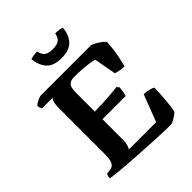

<svg xmlns="http://www.w3.org/2000/svg" viewBox="-249 -1057 1199 1199"><g transform="rotate(-45 351.0 -457.0)"><path d="M556 0Q535.5 0 496.2 -1.2Q457 -2.5 407 -5Q357 -7.5 303.8 -10.8Q250.5 -14 200.2 -17.5Q150 -21 110.2 -25Q70.5 -29 48.5 -33Q48.5 -43 51.5 -52.5Q54.5 -62 57.5 -66L86.5 -69.5Q104 -72 114 -81.8Q124 -91.5 128.8 -112.2Q133.5 -133 133.5 -167.5V-564.5Q133.5 -595 137.2 -611.2Q141 -627.5 145.8 -634.2Q150.5 -641 151 -641.5H59.5Q56 -646 52.5 -654.5Q49 -663 48 -673Q54 -679.5 66.2 -686.8Q78.5 -694 91.2 -699Q104 -704 109.5 -704H555Q577.5 -695.5 601.2 -680.2Q625 -665 639 -648Q634.5 -584 624.8 -535.5Q615 -487 607.5 -462.5Q587 -462.5 567 -466.5Q547 -470.5 534.5 -475L508 -621Q495.5 -625.5 471.5 -629.2Q447.5 -633 413.5 -635.8Q379.5 -638.5 337 -638.5Q312 -638.5 298.8 -628.5Q285.5 -618.5 281.2 -601.5Q277 -584.5 277 -564.5V-394Q319.5 -395.5 353.8 -396.8Q388 -398 419 -400.8Q450 -403.5 480.5 -407L493.5 -392Q491.5 -369 488.5 -353Q485.5 -337 481.5 -326.5H277V-142Q277 -119 271.2 -101.2Q265.5 -83.5 260 -76.5H501L569.5 -255Q594 -255 616 -248.8Q638 -242.5 645.5 -237.5Q645.5 -203.5 643 -167.2Q640.5 -131 636.8 -98.5Q633 -66 628.5 -44Q622.5 -36 607.8 -25.8Q593 -15.5 578.5 -7.8Q564 0 556 0ZM367 -776.5Q296 -776.5 264.5 -813Q233 -849.5 228.5 -905.5Q235 -908.5 251.5 -911.5Q268 -914.5 287 -914.5Q295 -880 313.2 -867.5Q331.5 -855 367 -855Q403 -855 421.8 -867.5Q440.5 -880 447.5 -914.5Q472 -914.5 486.2 -911.5Q500.5 -908.5 506.5 -905.5Q501 -844.5 467.8 -810.5Q434.5 -776.5 367 -776.5Z"/></g></svg>

Font: Texturina Medium
Style: Regular
Weight: 500
Designer: Guillermo Torres Carreño
Foundry: Omnibus-Type
Version: Version 1.003